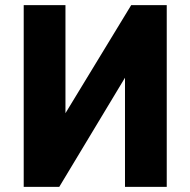

<svg xmlns="http://www.w3.org/2000/svg" viewBox="-20 -725 738 745"><path d="M72 0V-705H234V-248H211L489 -705H627V0H465V-460H487L210 0Z"/></svg>

Font: Nunito Sans 7pt Condensed Black
Style: Regular
Weight: 900
Width: 3
Designer: Vernon Adams
Foundry: Vernon Adams
Version: Version 3.101;gftools[0.9.27]